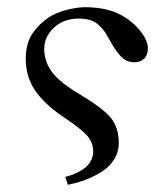

<svg xmlns="http://www.w3.org/2000/svg" viewBox="-20 -430 456 528"><path d="M50.8 -268.6Q50.8 -290.5 56.2 -309.1Q61.5 -327.6 71.5 -341.1Q81.5 -354.5 89.6 -362.3Q97.7 -370.1 109.4 -378.9Q128.9 -393.6 159.9 -401.9Q190.9 -410.2 213.9 -410.2Q280.8 -410.2 323.2 -382.8Q352.1 -364.3 369.4 -340.3Q386.7 -316.4 386.7 -296.9Q386.7 -278.8 376.5 -268.8Q366.2 -258.8 350.6 -258.8Q338.4 -258.8 328.4 -263.2Q318.4 -267.6 309.3 -278.3Q300.3 -289.1 294.7 -297.6Q289.1 -306.2 279.3 -323.7Q272 -336.9 266.4 -344.7Q260.7 -352.5 251 -361.6Q241.2 -370.6 227.8 -374.8Q214.4 -378.9 196.3 -378.9Q155.3 -378.9 128.4 -354Q101.6 -329.1 101.6 -295.9Q101.6 -262.7 121.3 -234.1Q141.1 -205.6 197.3 -171.9Q262.7 -132.8 284.7 -106Q306.6 -79.1 306.6 -36.6Q306.6 -11.7 293.5 9Q280.3 29.8 258.3 43.2Q236.3 56.6 213.9 64.9Q191.4 73.2 166.5 78.1L159.7 56.6Q236.3 35.6 236.3 -13.7Q236.3 -37.1 220.2 -56.2Q204.1 -75.2 154.3 -108.4Q102.1 -143.6 76.4 -181.4Q50.8 -219.2 50.8 -268.6Z"/></svg>

Font: Theano Modern
Style: Regular
Weight: 400
Designer: Alexey Kryukov
Version: Version 2.00